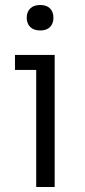

<svg xmlns="http://www.w3.org/2000/svg" viewBox="-20 -749 339 769"><path d="M125 -469H40V-529H199V0H125ZM87 -678Q87 -701 101 -715Q115 -729 141 -729Q167 -729 180.5 -715Q194 -701 194 -678Q194 -655 180.5 -641Q167 -627 141 -627Q115 -627 101 -641Q87 -655 87 -678Z"/></svg>

Font: Sora-SIA Light
Style: Regular
Weight: 300
Designer: Jonathan Barnbrook, Julián Moncada
Foundry: Barnbrook Fonts
Version: Version 2.000